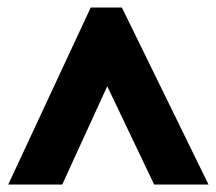

<svg xmlns="http://www.w3.org/2000/svg" viewBox="-20 -735 576 512"><path d="M2 -243H146L266 -505L391 -243H536L305 -715H222Z"/></svg>

Font: Noto Sans Armenian Condensed Black
Style: Regular
Weight: 900
Width: 3
Designer: Monotype Design Team
Foundry: Monotype Imaging Inc.
Version: Version 2.008